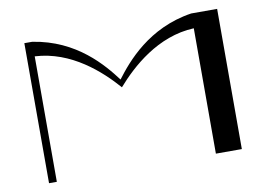

<svg xmlns="http://www.w3.org/2000/svg" viewBox="-67 -698 1113 802"><g transform="rotate(-10 489.0 -296.5)"><path d="M787.8 -594.4C603.2 -566.3 500.6 -441.8 449.4 -373.9C398.1 -441.8 297.7 -565.2 113.1 -593.2H80V0.7H113.1V-531.5C266.8 -523.6 382.6 -417.1 449.4 -340.9C516.5 -417.5 633 -524.6 787.8 -531.6V0.2H897.9V-594.4Z"/></g></svg>

Font: Novoposelensky
Style: Regular
Weight: 400
Designer: Sasha Pavljenko
Version: Version 1.002;Fontself Maker 3.5.4